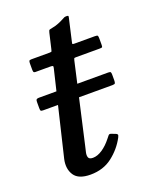

<svg xmlns="http://www.w3.org/2000/svg" viewBox="-125 -710 636 794"><g transform="rotate(-20 193.0 -313.0)"><path d="M43 -360H347.7Q356 -360 358.2 -357.5Q360.4 -355 360.4 -346V-321.5Q360.4 -312.5 358.5 -308.8Q356.5 -305 346.8 -305H42.1Q32.8 -305 31.1 -307.8Q29.4 -310.5 29.4 -320V-346Q29.4 -354.5 32.3 -357.2Q35.3 -360 43 -360ZM68 -520H148Q156.5 -520 157.5 -522.5Q158.5 -525 160 -531.5L175.5 -598Q178 -608 180.5 -609.2Q183 -610.5 193.5 -612.5Q208.5 -615 222.5 -620.8Q236.5 -626.5 245.5 -631.5Q252.5 -635.5 255.8 -636.8Q259 -638 265.5 -638Q272 -638 273 -636.2Q274 -634.5 272.5 -628.5L250 -530Q248.5 -523.5 249 -521.8Q249.5 -520 258 -520H346.5Q357.5 -520 359.5 -517.5Q361.5 -515 361.5 -503.5V-479Q361.5 -468.5 359.8 -466.8Q358 -465 347.5 -465H244.5Q237 -465 236 -463.2Q235 -461.5 233.5 -455.5L154.5 -107Q151.5 -94.5 148.5 -81.2Q145.5 -68 149 -59Q152.5 -50 168.5 -50Q188.5 -50 210.2 -64.5Q232 -79 251.5 -104Q256.5 -110.5 260.8 -115.5Q265 -120.5 271.5 -118L289 -111.5Q296 -109 297.8 -105.5Q299.5 -102 294.5 -92.5Q271.5 -49.5 231.8 -18.8Q192 12 135.5 12Q83 12 64.2 -16.5Q45.5 -45 54.5 -86L142.5 -453.5Q144.5 -461 142.5 -463Q140.5 -465 131.5 -465H66Q59.5 -465 58 -468.5Q56.5 -472 56.5 -479V-505Q56.5 -513.5 58.2 -516.8Q60 -520 68 -520Z"/></g></svg>

Font: Besley*
Style: Italic
Weight: 400
Italic angle: -13°
Designer: Owen Earl
Foundry: indestructible type*
Version: Version 2.000; ttfautohint (v1.8.3)